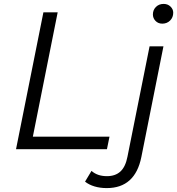

<svg xmlns="http://www.w3.org/2000/svg" viewBox="-20 -763 906 982"><path d="M202 -700H275L148 -64H540L527 0H62ZM415 166 448 111Q478 138 527 138Q570 138 596 114Q622 90 632 38L745 -526H816L703 40Q671 199 526 199Q492 199 463.5 190.5Q435 182 415 166ZM762 -689Q762 -712 777.5 -727.5Q793 -743 817 -743Q838 -743 852 -729.5Q866 -716 866 -698Q866 -674 850 -658Q834 -642 810 -642Q789 -642 775.5 -656Q762 -670 762 -689Z"/></svg>

Font: Idrija
Style: Italic
Weight: 400
Italic angle: -11.3°
Designer: Julieta Ulanovsky
Foundry: Julieta Ulanovsky
Version: Version 7.200